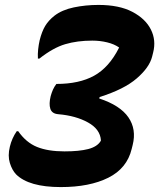

<svg xmlns="http://www.w3.org/2000/svg" viewBox="-20 -740 647 780"><path d="M380 -720Q464 -720 517.5 -692Q571 -664 593 -620Q615 -576 602 -526L598 -510Q587 -466 535.5 -421.5Q484 -377 385 -346L383 -340Q468 -312 501.5 -263.5Q535 -215 519 -151L515 -135Q496 -56 420 -18Q344 20 227 20Q97 20 45 -32Q29 -49 20 -78Q11 -107 20 -144Q28 -178 48 -207H54Q86 -161 130.5 -143Q175 -125 242 -125Q302 -125 338.5 -134.5Q375 -144 389 -167L390 -170Q387 -215 337.5 -242.5Q288 -270 217 -276Q191 -278 184.5 -298Q178 -318 186 -350Q190 -364 195 -375.5Q200 -387 209 -399Q302 -399 362.5 -432.5Q423 -466 463 -545L464 -547Q444 -561 415 -568Q386 -575 355 -575Q294 -575 245 -560.5Q196 -546 140 -502H134Q133 -521 135 -539.5Q137 -558 141 -576Q150 -612 163.5 -634.5Q177 -657 201 -676Q232 -700 280 -710Q328 -720 380 -720Z"/></svg>

Font: Recursive Sn Csl St XBd
Style: Italic
Weight: 800
Italic angle: -15°
Version: Version 1.079;hotconv 1.0.112;makeotfexe 2.5.65598; ttfautoh